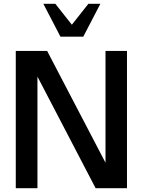

<svg xmlns="http://www.w3.org/2000/svg" viewBox="-20 -990 751 1010"><path d="M648 0V-722H535V-134L228 -722H63V0H177V-587L483 0ZM298 -797H418L508 -970H445L358 -860L271 -970H208Z"/></svg>

Font: Perun Medium
Style: Regular
Weight: 500
Foundry: Copyright (c) Stefan Peev, Context Ltd, 2016
Version: Version 1.089